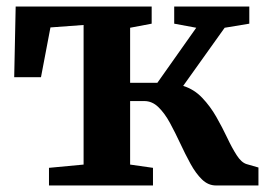

<svg xmlns="http://www.w3.org/2000/svg" viewBox="-20 -568 822 588"><path d="M130 0V-54L236 -64V-491.5L134.5 -484L105.5 -331.5H23.5L28 -548H444.5V-495.5L378.5 -483V-314.5H462L581 -483L513.5 -495.5V-548H743.5V-495.5L668 -483L541 -305Q574.5 -294.5 599.2 -268.5Q624 -242.5 642.5 -210Q661 -177.5 675.8 -146.2Q690.5 -115 704.8 -92.8Q719 -70.5 735 -65.5L771.5 -55V0H641.5Q617.5 0 598.5 -18.5Q579.5 -37 563.2 -66.8Q547 -96.5 531.8 -129.2Q516.5 -162 500.5 -191.5Q484.5 -221 465.2 -239.8Q446 -258.5 422 -258.5H378.5V-64L448.5 -54V0Z"/></svg>

Font: Merriweather 36pt
Style: Bold
Weight: 700
Designer: Eben Sorkin
Foundry: Eben Sorkin
Version: Version 2.100